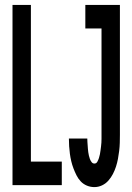

<svg xmlns="http://www.w3.org/2000/svg" viewBox="-20 -755 540 783"><path d="M365 8Q349 8 334.5 2Q320 -4 309.5 -15Q299 -26 292 -40Q285 -54 279.5 -68.5Q274 -83 270.5 -98Q267 -113 265 -128Q263 -143 262 -158.5Q261 -174 261 -190H336Q336 -183 336.5 -176Q337 -169 337.5 -162Q338 -155 338.5 -148Q339 -141 340 -134Q341 -127 342.5 -120.5Q344 -114 346.5 -107Q349 -100 353.5 -94Q358 -88 365 -88Q373 -88 377 -95.5Q381 -103 383.5 -110.5Q386 -118 387.5 -126Q389 -134 390 -142Q391 -150 392 -157.5Q393 -165 393.5 -173Q394 -181 394 -189Q394 -197 394 -205V-639H328V-735H469V-205Q469 -189 468.5 -172.5Q468 -156 466 -139.5Q464 -123 461 -107Q458 -91 453 -75.5Q448 -60 440.5 -45.5Q433 -31 422 -18.5Q411 -6 396 1Q381 8 365 8ZM31 0V-735H106V-96H232V0Z"/></svg>

Font: Iosevka SS18
Style: Bold
Weight: 700
Monospace: yes
Designer: Belleve Invis
Foundry: Belleve Invis
Version: Version 25.1.1; ttfautohint (v1.8.4)